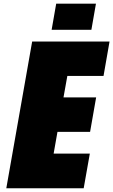

<svg xmlns="http://www.w3.org/2000/svg" viewBox="-20 -1006 605 1026"><path d="M255.9 -846.7H468.3L492.7 -986.3H280.3ZM13.7 0H427.2L460 -185.1H266.6L287.1 -301.3H461.4L493.7 -485.4H319.3L339.8 -600.1H533.2L565.4 -784.2H151.9Z"/></svg>

Font: Decalotype Black Italic
Style: Regular
Weight: 900
Italic angle: -10°
Designer: Alfredo Marco Pradil
Foundry: Alfredo Marco Pradil
Version: Version 1.0